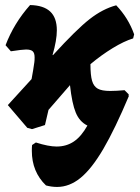

<svg xmlns="http://www.w3.org/2000/svg" viewBox="-20 -503 555 760"><path d="M507 -351Q471 -340 426 -312.5Q381 -285 338 -249Q338 -205 344.5 -183Q351 -161 367 -152Q383 -143 416 -143Q440 -143 473 -146L490 -129L487 -125H491Q435 8 389 86.5Q343 165 299 201Q255 237 206 237Q184 237 162 231Q106 177 106 94Q106 79 107 71L122 61Q172 77 204 77Q243 77 272.5 57Q302 37 326 -6Q295 -21 280 -57Q265 -93 257 -166L172 -68L158 -8L107 8H106L88 3L11 -87L105 -190Q112 -227 116 -257Q117 -264 117 -276Q117 -293 109.5 -300Q102 -307 83 -307Q69 -307 23 -300L2 -324Q35 -411 99 -483Q152 -482 178.5 -457.5Q205 -433 205 -383Q205 -344 188 -285H190Q283 -387 335 -427.5Q387 -468 440 -482Q488 -432 511 -367Z"/></svg>

Font: Alegreya Black
Style: Italic
Weight: 900
Italic angle: -7°
Designer: Juan Pablo del Peral
Foundry: Huerta Tipografica
Version: Version 2.007; ttfautohint (v1.6)